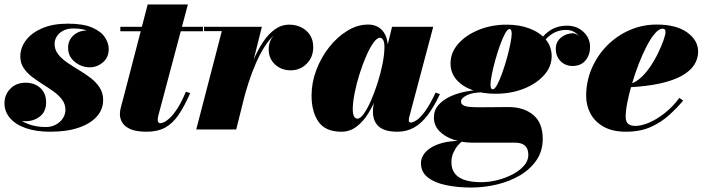

<svg xmlns="http://www.w3.org/2000/svg" viewBox="-20 -580 3157 860"><path d="M205.5 10Q141 10 95 -6.2Q49 -22.5 24.5 -51.5Q0 -80.5 0 -117.5Q0 -155.5 26.2 -182.5Q52.5 -209.5 95 -209.5Q134.5 -209.5 160.5 -186Q186.5 -162.5 186.5 -121.5Q186.5 -80 159 -58.5Q131.5 -37 94 -37Q68.5 -37 47.2 -48.8Q26 -60.5 13.5 -79Q1 -97.5 1 -117.5H28Q28 -85.5 49.5 -61.5Q71 -37.5 106.8 -24.2Q142.5 -11 185 -11Q210.5 -11 230.2 -21.8Q250 -32.5 261.5 -50Q273 -67.5 273 -88Q273 -113.5 258.5 -133.2Q244 -153 221 -169.5Q198 -186 172 -202.2Q146 -218.5 123 -236.2Q100 -254 85.5 -276Q71 -298 71 -327Q71 -366.5 96.5 -400Q122 -433.5 169.8 -453.8Q217.5 -474 284 -474Q353 -474 393 -456.5Q433 -439 450 -412.8Q467 -386.5 467 -360.5Q467 -322.5 440.8 -300.5Q414.5 -278.5 382 -278.5Q345 -278.5 315 -302.8Q285 -327 285 -366.5Q285 -399 308.8 -421.2Q332.5 -443.5 372 -443.5Q409.5 -443.5 437.8 -420.8Q466 -398 466 -360.5H442.5Q442.5 -383 426.5 -404Q410.5 -425 380.8 -438.8Q351 -452.5 309 -452.5Q281 -452.5 262.2 -442.2Q243.5 -432 234 -416.2Q224.5 -400.5 224.5 -383.5Q224.5 -357.5 240.2 -337.2Q256 -317 280.8 -300Q305.5 -283 333.2 -266.5Q361 -250 385.8 -231Q410.5 -212 426.2 -188Q442 -164 442 -132Q442 -90 413.5 -58Q385 -26 332 -8Q279 10 205.5 10Z M636.5 10Q590.5 10 564.5 -1.5Q538.5 -13 527.8 -31Q517 -49 517 -68.5Q517 -84 522 -102Q527 -120 531 -135L641.5 -560H821.5L691 -69Q689.5 -63.5 688 -56.8Q686.5 -50 686.5 -43.5Q686.5 -28 698.5 -28Q704.5 -28 715.8 -33.2Q727 -38.5 742.2 -53Q757.5 -67.5 775.5 -95.5Q793.5 -123.5 812.5 -169L832 -163Q805.5 -103 779.2 -64.8Q753 -26.5 719.2 -8.2Q685.5 10 636.5 10ZM519 -440V-460H889V-440Z M859 0 973.5 -440.5H894V-460H1153L1038 0ZM1059.5 -133Q1069 -173.5 1082.5 -219.5Q1096 -265.5 1114.8 -309.8Q1133.5 -354 1157.2 -390.2Q1181 -426.5 1210.5 -448Q1240 -469.5 1275.5 -469.5Q1321 -469.5 1352 -442.2Q1383 -415 1383 -368.5Q1383 -324.5 1354 -294.8Q1325 -265 1281.5 -265Q1240.5 -265 1212 -291.2Q1183.5 -317.5 1183.5 -358.5Q1183.5 -401 1212.2 -426.8Q1241 -452.5 1283 -452.5Q1325 -452.5 1353.5 -431.2Q1382 -410 1382 -368.5L1362.5 -369Q1362.5 -408.5 1338 -429.5Q1313.5 -450.5 1273.5 -450.5Q1242.5 -450.5 1215.8 -429.2Q1189 -408 1166.5 -373Q1144 -338 1125.8 -295.8Q1107.5 -253.5 1093.8 -211Q1080 -168.5 1071 -133Z M1510 10Q1437.5 10 1406.5 -34.8Q1375.5 -79.5 1375.5 -152.5Q1375.5 -210 1396.8 -266.2Q1418 -322.5 1454.2 -368.5Q1490.5 -414.5 1535.8 -442.2Q1581 -470 1629 -470Q1654.5 -470 1674.5 -458.5Q1694.5 -447 1706 -423.2Q1717.5 -399.5 1717.5 -363.5Q1717.5 -347.5 1712.2 -314.2Q1707 -281 1696.5 -238.8Q1686 -196.5 1669.2 -153Q1652.5 -109.5 1629.8 -72.5Q1607 -35.5 1577 -12.8Q1547 10 1510 10ZM1581.5 -48.5Q1594 -48.5 1610 -71Q1626 -93.5 1642 -130.2Q1658 -167 1671.8 -210.2Q1685.5 -253.5 1693.8 -295.8Q1702 -338 1702 -371Q1702 -383.5 1699.5 -392.5Q1697 -401.5 1692.5 -406.2Q1688 -411 1682 -411Q1668.5 -411 1652.2 -388Q1636 -365 1619.8 -327.8Q1603.5 -290.5 1590 -247.2Q1576.5 -204 1568.2 -162Q1560 -120 1560 -88.5Q1560 -72 1565 -60.2Q1570 -48.5 1581.5 -48.5ZM1760 10Q1703 10 1676.8 -13.2Q1650.5 -36.5 1650.5 -79.5Q1650.5 -90 1651.2 -97.5Q1652 -105 1653 -110L1669 -184L1695 -265.5L1708.5 -346.5L1736 -460H1920.5L1813 -55.5Q1811 -48 1811 -41Q1811 -37 1813.5 -34Q1816 -31 1821 -31Q1829 -31 1845 -41Q1861 -51 1882.8 -79.8Q1904.5 -108.5 1931 -165L1950.5 -158.5Q1923.5 -101 1895.2 -63.8Q1867 -26.5 1833.8 -8.2Q1800.5 10 1760 10Z M2090.5 260Q2029 260 1977.8 249.2Q1926.5 238.5 1896 214.5Q1865.5 190.5 1865.5 150.5Q1865.5 131.5 1876.8 113.5Q1888 95.5 1910.2 81.5Q1932.5 67.5 1965.5 59.2Q1998.5 51 2042 51H2052.5Q2043 57.5 2031.2 71Q2019.5 84.5 2010.8 103.8Q2002 123 2002 146.5Q2002 192 2035.8 214Q2069.5 236 2136 236Q2171 236 2207.8 226.8Q2244.5 217.5 2276 201Q2307.5 184.5 2327 162.2Q2346.5 140 2346.5 114Q2346.5 86.5 2331.8 72.8Q2317 59 2287 59Q2278 59 2258 59Q2238 59 2213.2 59Q2188.5 59 2164.2 59Q2140 59 2121.8 59Q2103.5 59 2097 59Q2052 59 2012.2 45.8Q1972.5 32.5 1948 7.2Q1923.5 -18 1923.5 -54Q1923.5 -86.5 1944 -109.8Q1964.5 -133 1997.5 -148.2Q2030.5 -163.5 2069.8 -170.5Q2109 -177.5 2146.5 -177.5L2145.5 -166.5Q2096.5 -166.5 2070.8 -153.2Q2045 -140 2045 -125.5Q2045 -114.5 2054.8 -108.8Q2064.5 -103 2083 -101.2Q2101.5 -99.5 2127.5 -99.5Q2145 -99.5 2170.2 -99.8Q2195.5 -100 2220 -100.2Q2244.5 -100.5 2258.5 -100.5Q2326 -100.5 2368.5 -65.2Q2411 -30 2411 42Q2411 96.5 2383 137.5Q2355 178.5 2308.5 205.8Q2262 233 2205.2 246.5Q2148.5 260 2090.5 260ZM2199.5 -160Q2141.5 -160 2096 -176.5Q2050.5 -193 2024.2 -223.5Q1998 -254 1998 -296.5Q1998 -344.5 2032.5 -383.8Q2067 -423 2124.2 -446.2Q2181.5 -469.5 2249.5 -469.5Q2307.5 -469.5 2353 -452Q2398.5 -434.5 2424.8 -402.8Q2451 -371 2451 -328.5Q2451 -281 2416.5 -242.8Q2382 -204.5 2325 -182.2Q2268 -160 2199.5 -160ZM2187 -180Q2196 -180 2207 -200.5Q2218 -221 2229.5 -253.2Q2241 -285.5 2250.8 -320.5Q2260.5 -355.5 2266.2 -385Q2272 -414.5 2272 -429Q2272 -437.5 2269.8 -443.8Q2267.5 -450 2262 -450Q2253 -450 2242 -429.5Q2231 -409 2219.5 -377Q2208 -345 2198.2 -310Q2188.5 -275 2182.8 -245.5Q2177 -216 2177 -201.5Q2177 -193 2179.2 -186.5Q2181.5 -180 2187 -180ZM2519.5 -465Q2564 -465 2593.5 -437.2Q2623 -409.5 2623 -369.5Q2623 -334 2602.5 -309.2Q2582 -284.5 2544.5 -284.5Q2512.5 -284.5 2491 -306Q2469.5 -327.5 2469.5 -361.5Q2469.5 -392.5 2492.2 -411.2Q2515 -430 2544.5 -431Q2555.5 -431 2565.2 -424.5Q2575 -418 2578 -407Q2572.5 -423.5 2555.5 -434.8Q2538.5 -446 2516 -446Q2489.5 -446 2466.5 -435.5Q2443.5 -425 2423.5 -403Q2403.5 -381 2386.5 -347L2372.5 -354.5Q2399 -410 2435 -437.5Q2471 -465 2519.5 -465Z M2784 10Q2723.5 10 2684 -12.2Q2644.5 -34.5 2625 -71Q2605.5 -107.5 2605.5 -150Q2605.5 -215.5 2630.5 -273.5Q2655.5 -331.5 2699.2 -375.8Q2743 -420 2800 -445Q2857 -470 2921 -470Q3009 -470 3058 -434.8Q3107 -399.5 3107 -349Q3107 -317 3089.5 -289.5Q3072 -262 3034.2 -240.8Q2996.5 -219.5 2935.8 -206Q2875 -192.5 2788 -188.5V-202.5Q2816 -204 2842 -225Q2868 -246 2889.5 -277Q2911 -308 2927 -340.8Q2943 -373.5 2952 -399.8Q2961 -426 2961 -436Q2961 -443 2958.2 -447.2Q2955.5 -451.5 2947.5 -451.5Q2932 -451.5 2913.5 -430.2Q2895 -409 2876.5 -373.2Q2858 -337.5 2841.2 -294.2Q2824.5 -251 2811.2 -206.5Q2798 -162 2790.2 -122.8Q2782.5 -83.5 2782.5 -57Q2782.5 -34 2794 -25Q2805.5 -16 2825.5 -16Q2853.5 -16 2888.2 -31Q2923 -46 2958.2 -74Q2993.5 -102 3023 -141.5L3040 -129.5Q3013 -97 2977.5 -64.8Q2942 -32.5 2894.8 -11.2Q2847.5 10 2784 10Z"/></svg>

Font: Bodoni Moda 11pt Black
Style: Italic
Weight: 900
Italic angle: -13°
Designer: Owen Earl
Foundry: indestructible type
Version: Version 2.004